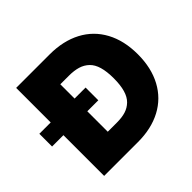

<svg xmlns="http://www.w3.org/2000/svg" viewBox="-218 -925 1122 1122"><g transform="rotate(-45 343.0 -363.5)"><path d="M326.7 0H46.9V-336.6H-46.9V-441.8H46.9V-727.3H323.9Q435.4 -727.3 517.8 -683.9Q600.1 -640.6 644.5 -558.4Q688.9 -476.2 688.9 -363.6Q688.9 -251.1 644.7 -168.9Q600.5 -86.6 518.8 -43.3Q437.1 0 326.7 0ZM244.3 -167.6H319.6Q361.9 -167.6 392 -177Q422.2 -186.4 445 -208.5Q467.7 -230.5 478.9 -269Q490.1 -307.5 490.1 -363.6Q490.1 -419.7 478.9 -458.3Q467.7 -496.8 444.4 -518.8Q421.2 -540.8 389.7 -550.2Q358.3 -559.7 313.9 -559.7H244.3V-441.8H335.2V-336.6H244.3Z"/></g></svg>

Font: Karasuma Gothic
Style: Black
Weight: 900
Designer: Rasmus Andersson / Ryoko Nishizuka
Foundry: Genbu
Version: Version 1.00